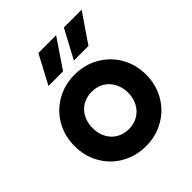

<svg xmlns="http://www.w3.org/2000/svg" viewBox="-204 -863 1008 1008"><g transform="rotate(-45 299.5 -359.0)"><path d="M34.2 -252Q34.2 -326.7 68.8 -387.5Q103.5 -448.2 164.3 -482.9Q225.1 -517.6 299.8 -517.6Q374 -517.6 434.8 -482.9Q495.6 -448.2 530.5 -387.5Q565.4 -326.7 565.4 -252Q565.4 -177.2 530.5 -116.5Q495.6 -55.7 434.8 -21Q374 13.7 299.8 13.7Q225.1 13.7 164.3 -21Q103.5 -55.7 68.8 -116.5Q34.2 -177.2 34.2 -252ZM431.6 -252Q431.6 -292 414.6 -323.7Q397.5 -355.5 367.7 -373Q337.9 -390.6 299.8 -390.6Q261.2 -390.6 231.2 -373Q201.2 -355.5 184.6 -323.7Q168 -292 168 -252Q168 -211.9 184.6 -180.2Q201.2 -148.4 231.2 -130.9Q261.2 -113.3 299.8 -113.3Q337.9 -113.3 367.7 -130.9Q397.5 -148.4 414.6 -180.2Q431.6 -211.9 431.6 -252ZM349.1 -572.3 435.1 -732.4H566.9L457.5 -572.3ZM160.6 -572.3 245.6 -732.4H377.4L269 -572.3Z"/></g></svg>

Font: Wanted Sans
Style: Bold
Weight: 700
Designer: Original Design by Kil Hyung-jin and Kang Hanbin, Wanted Lab, Inc; Hangeul from Source Han Sans by Jang Soo-young and Ka
Foundry: Wanted Lab, Inc.
Version: Version 1.000